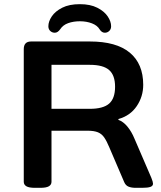

<svg xmlns="http://www.w3.org/2000/svg" viewBox="-20 -899 772 921"><path d="M148 2Q119 2 106.5 -5.5Q94 -13 94 -27V-663Q94 -700 129 -700H411Q538 -700 602.5 -646.5Q667 -593 667 -492Q667 -436 636 -390Q605 -344 548 -328V-324Q571 -316 591 -292Q611 -268 625 -234L706 -46Q714 -26 714 -18Q714 -7 701.5 -2.5Q689 2 661 2H631Q611 2 597 -3.5Q583 -9 576 -25L504 -193Q492 -222 480 -239.5Q468 -257 449.5 -264.5Q431 -272 399 -272H227V-27Q227 -13 214.5 -5.5Q202 2 173 2ZM227 -377H411Q475 -377 503.5 -402Q532 -427 532 -483Q532 -538 503.5 -563Q475 -588 411 -588H227ZM243 -742Q230 -742 221 -750.5Q212 -759 212 -773Q212 -796 228.5 -820.5Q245 -845 278.5 -862Q312 -879 363 -879Q413 -879 446.5 -862Q480 -845 496.5 -820.5Q513 -796 513 -773Q513 -759 504 -750.5Q495 -742 483 -742Q468 -742 458 -758Q447 -777 421 -787Q395 -797 363 -797Q332 -797 307 -788Q282 -779 269 -759Q257 -742 243 -742Z"/></svg>

Font: Asap Expanded SemiBold
Style: Regular
Weight: 600
Width: 7
Designer: Pablo Cosgaya
Foundry: Omnibus-Type
Version: Version 3.001; ttfautohint (v1.8.4.7-5d5b)